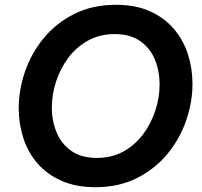

<svg xmlns="http://www.w3.org/2000/svg" viewBox="-20 -770 842 800"><path d="M378 10Q296 10 235.5 -17Q175 -44 135.5 -90Q96 -136 77 -195.5Q58 -255 58 -319Q58 -396 84.5 -472.5Q111 -549 162.5 -611.5Q214 -674 289.5 -712Q365 -750 463 -750Q545 -750 605 -723Q665 -696 704.5 -649.5Q744 -603 763 -544Q782 -485 782 -421Q782 -344 755.5 -267.5Q729 -191 677.5 -128.5Q626 -66 550.5 -28Q475 10 378 10ZM383 -112Q446 -112 494.5 -139Q543 -166 576.5 -211Q610 -256 627.5 -310Q645 -364 645 -418Q645 -474 625.5 -521.5Q606 -569 564.5 -598.5Q523 -628 458 -628Q396 -628 347 -601Q298 -574 264.5 -529Q231 -484 213.5 -430Q196 -376 196 -322Q196 -266 216 -218Q236 -170 277.5 -141Q319 -112 383 -112Z"/></svg>

Font: Be Vietnam Pro SemiBold
Style: Italic
Weight: 600
Italic angle: -12°
Designer: Lam Bao, Tony Le, Vietanh Nguyen
Foundry: Yellow Type Foundry
Version: Version 1.002; ttfautohint (v1.8.3)